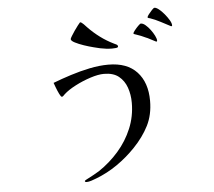

<svg xmlns="http://www.w3.org/2000/svg" viewBox="-58 -882 1116 1003"><g transform="rotate(-5 500.0 -380.0)"><path d="M723 -336Q723 -263 694.5 -206.5Q666 -150 616 -98Q572 -52 519.5 -15.5Q467 21 407 44Q397 48 382 53Q367 58 356 58Q354 58 350.5 57Q347 56 347 53Q347 50 351 48Q355 46 356 45Q373 36 391 26.5Q409 17 425 7Q483 -32 528.5 -84Q574 -136 600.5 -199.5Q627 -263 627 -334Q627 -377 614 -414Q601 -451 572.5 -474Q544 -497 495 -497Q465 -497 423.5 -483.5Q382 -470 343.5 -450Q305 -430 282 -409Q279 -407 275 -402Q271 -397 266 -397Q261 -397 253 -413.5Q245 -430 238 -448.5Q231 -467 229 -473Q273 -490 323 -506Q373 -522 424 -532.5Q475 -543 522 -543Q620 -543 671.5 -487.5Q723 -432 723 -336ZM581 -633Q581 -627 567.5 -626Q554 -625 549 -625Q533 -625 517.5 -627Q502 -629 487 -632Q478 -634 454 -640Q430 -646 403.5 -655Q377 -664 357.5 -674Q338 -684 338 -693Q338 -696 345.5 -708.5Q353 -721 363 -735.5Q373 -750 382 -761.5Q391 -773 394 -776Q395 -776 395 -776Q395 -776 395 -776Q401 -776 413 -764Q425 -752 429 -747Q458 -717 491 -692.5Q524 -668 561 -650Q566 -648 573.5 -644Q581 -640 581 -633ZM787 -646Q787 -641 782 -641Q782 -641 771 -646.5Q760 -652 748 -658.5Q736 -665 732 -666Q705 -679 680 -687Q678 -688 672.5 -689.5Q667 -691 667 -694Q667 -698 676 -709.5Q685 -721 695.5 -731.5Q706 -742 710 -742Q721 -742 734 -731Q747 -720 759 -704Q771 -688 779 -672Q787 -656 787 -646ZM872 -719Q872 -714 867 -714Q844 -726 814.5 -741.5Q785 -757 761 -765Q759 -766 753.5 -767Q748 -768 748 -772Q748 -776 756.5 -787Q765 -798 774.5 -808Q784 -818 788 -818Q797 -818 811 -807Q825 -796 839 -779Q853 -762 862.5 -746Q872 -730 872 -719Z"/></g></svg>

Font: Kaisei Decol
Style: Regular
Weight: 400
Designer: Font-Kai, 金井和夫
Foundry: KAZUO KANAI
Version: Version 5.003